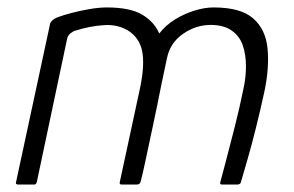

<svg xmlns="http://www.w3.org/2000/svg" viewBox="-20 -496 790 516"><path d="M546 -429Q507 -429 472.5 -405.5Q438 -382 429 -341L414 -270Q403 -214 391.5 -160.5Q380 -107 371.5 -66.5Q363 -26 358 -8Q357 -4 354.5 -2Q352 0 347 0H307Q300 0 302 -7L355 -253Q368 -311 363.5 -349.5Q359 -388 330 -410Q300 -431 260.5 -428.5Q221 -426 184 -414Q178 -413 170 -407Q162 -401 160 -390L79 -7Q78 -4 76.5 -2Q75 0 72 0H29Q26 0 24 -1.5Q22 -3 23 -6L114 -429Q114 -434 119.5 -440Q125 -446 136 -450Q149 -455 171.5 -461Q194 -467 220 -471.5Q246 -476 267 -476Q329 -476 361.5 -457Q394 -438 408 -406Q425 -428 450 -443.5Q475 -459 502.5 -467.5Q530 -476 554 -476Q627 -476 660.5 -446.5Q694 -417 699 -366Q704 -315 691 -252Q680 -201 668 -153Q656 -105 645 -67Q634 -29 627 -5Q625 0 617 0H578Q573 0 572 -2Q571 -4 573 -10Q577 -25 587.5 -64.5Q598 -104 611 -155.5Q624 -207 634 -256Q641 -287 641 -318Q641 -349 632.5 -374Q624 -399 602.5 -414Q581 -429 546 -429Z"/></svg>

Font: Glory Thin Light
Style: Italic
Weight: 300
Italic angle: -12°
Version: Version 1.011